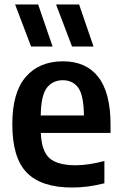

<svg xmlns="http://www.w3.org/2000/svg" viewBox="-20 -828 542 858"><path d="M302 10Q165.5 10 100.2 -56Q35 -122 35 -273.5Q35 -414.5 95 -484.2Q155 -554 261.5 -554Q364.5 -554 419.2 -484Q474 -414 474 -270V-234H162.5Q165.5 -153 201.2 -121.2Q237 -89.5 318.5 -89.5Q348 -89.5 379.8 -94.5Q411.5 -99.5 446.5 -108.5V-9Q407 1 372.2 5.5Q337.5 10 302 10ZM260.5 -469.5Q216 -469.5 189.8 -436.2Q163.5 -403 162 -312H355Q354 -403 329.5 -436.2Q305 -469.5 260.5 -469.5ZM302 -620 230.5 -808H333.5L398 -620ZM119 -620 47.5 -808H150.5L215 -620Z"/></svg>

Font: Encode Sans SemiCondensed SemiCondensed SemiBold
Style: Regular
Weight: 600
Width: 4
Designer: Multiple Designers
Foundry: Impallari Type
Version: Version 3.000; ttfautohint (v1.8.3) -l 8 -r 50 -G 200 -x 14 